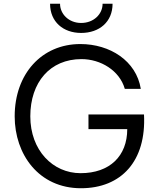

<svg xmlns="http://www.w3.org/2000/svg" viewBox="-20 -991 786 1020"><path d="M411 -816C508 -816 578 -875 578 -971H525C525 -916 478 -869 411 -869C346 -869 299 -916 299 -971H246C246 -875 316 -816 411 -816ZM413 -677C514 -677 615 -617 643 -519H728C704 -668 564 -757 407 -757C201 -757 58 -598 58 -373C58 -171 186 9 410 9C624 9 758 -135 745 -383H450V-305H656C656 -162 563 -71 408 -71C261 -71 141 -192 141 -373C141 -554 246 -677 413 -677Z"/></svg>

Font: Oakes
Style: Regular
Weight: 400
Designer: Samuel Oakes
Foundry: Samuel Oakes
Version: Version 1.003;PS 001.003;hotconv 1.0.88;makeotf.lib2.5.64775